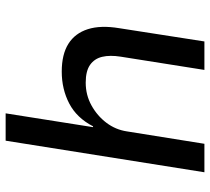

<svg xmlns="http://www.w3.org/2000/svg" viewBox="-52 -693 745 681"><g transform="rotate(-90 320.5 -352.5)"><path d="M50 0 162 -705H259L210 -395H213Q243 -453 294 -479.5Q345 -506 407 -506Q468 -506 505.5 -482.5Q543 -459 557.5 -413.5Q572 -368 561 -302L514 0H413L460 -297Q466 -335 459.5 -362.5Q453 -390 431 -405.5Q409 -421 368 -421Q324 -421 287 -400.5Q250 -380 225.5 -347.5Q201 -315 195 -275L151 0Z"/></g></svg>

Font: Nunito Sans 7pt Medium
Style: Italic
Weight: 500
Italic angle: -9°
Designer: Vernon Adams
Foundry: Vernon Adams
Version: Version 3.101;gftools[0.9.27]